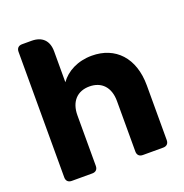

<svg xmlns="http://www.w3.org/2000/svg" viewBox="-132 -859 938 977"><g transform="rotate(-20 337.0 -370.0)"><path d="M62 -710V-30C62 -11 73 0 92 0H203C222 0 233 -11 233 -30V-303C233 -379 275 -421 340 -421C405 -421 447 -379 447 -303V-30C447 -11 458 0 477 0H587C606 0 617 -11 617 -30V-326C617 -476 532 -564 405 -564C328 -564 267 -531 233 -483V-650C233 -708 201 -740 143 -740H92C73 -740 62 -729 62 -710Z"/></g></svg>

Font: Arvore Sans
Style: Bold
Weight: 700
Designer: Jonny Pinhorn (Latin) Dan Schunck (customization for Arvore)
Version: Version 1.000;Glyphs 3.3 (3305)